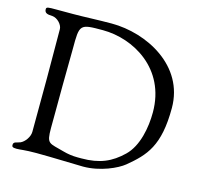

<svg xmlns="http://www.w3.org/2000/svg" viewBox="-104 -831 1000 948"><g transform="rotate(15 396.0 -356.5)"><path d="M20 -700C20 -678 39 -677 60 -676C87 -674 113 -645 113 -623C113 -503 114 -450 114 -369C114 -283 113 -204 113 -98C113 -72 91 -42 70 -33C50 -25 35 -28 35 -10C35 -2 38 3 59 3C79 3 99 -2 159 -2C231 -2 375 3 399 3C487 3 570 -36 603 -63C690 -135 748 -196 748 -390C748 -606 533 -716 353 -716C285 -716 211 -712 158 -712H71C29 -712 20 -712 20 -700ZM197 -141C197 -183 198 -250 198 -354C198 -373 200 -507 200 -546C200 -672 201 -673 320 -673C475 -673 663 -569 663 -345C663 -267 645 -169 589 -115C532 -60 474 -34 381 -34H361C335 -34 309 -38 288 -44C208 -67 197 -55 197 -141Z"/></g></svg>

Font: OFL Sorts Mill Goudy
Style: Regular
Weight: 500
Version: Version 003.000